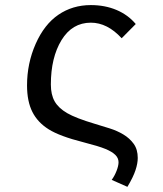

<svg xmlns="http://www.w3.org/2000/svg" viewBox="-20 -558 640 752"><path d="M335.9 -469.2Q262.7 -469.2 220.9 -400.9Q179.2 -332.5 179.2 -227.1Q179.2 -187 194.1 -160.9Q209 -134.8 242.9 -115Q276.9 -95.2 352.1 -72.8Q379.9 -64.5 409.4 -55.2Q439 -45.9 463.4 -31.2Q487.8 -16.6 503.7 5.4Q519.5 27.3 519.5 60.5Q519.5 82 510.7 108.6Q502 135.3 479 173.8L417.5 146.5Q428.7 131.3 436.5 111.3Q444.3 91.3 444.3 77.6Q444.3 61 431.6 48.6Q418.9 36.1 393.1 25.4Q367.2 14.6 306.2 -1Q213.9 -24.4 170.7 -51.5Q127.4 -78.6 106.7 -119.9Q85.9 -161.1 85.9 -223.6Q85.9 -309.6 119.6 -386Q153.3 -462.4 208.7 -500.2Q264.2 -538.1 335.9 -538.1Q391.1 -538.1 436.3 -519Q481.4 -500 511.7 -463.9L456.5 -408.2Q400.4 -469.2 335.9 -469.2Z"/></svg>

Font: Cousine
Style: Regular
Weight: 400
Monospace: yes
Designer: Steve Matteson
Foundry: Ascender Corporation
Version: Version 1.20